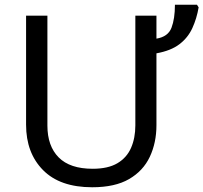

<svg xmlns="http://www.w3.org/2000/svg" viewBox="-20 -780 858 810"><path d="M640 -617Q689 -625 703.5 -663Q718 -701 718 -760H811L818 -749Q810 -702 791.5 -661.5Q773 -621 737 -593.5Q701 -566 640 -555V-252Q640 -178 612 -118.5Q584 -59 524.5 -24.5Q465 10 369 10Q233 10 161.5 -62.5Q90 -135 90 -254V-714H180V-250Q180 -164 227.5 -116Q275 -68 371 -68Q436 -68 475.5 -91.5Q515 -115 533 -156.5Q551 -198 551 -251V-714H640Z"/></svg>

Font: Noto Sans Living
Style: Regular
Weight: 400
Designer: Monotype Design Team
Foundry: Monotype Imaging Inc.
Version: Version 2.013; ttfautohint (v1.8.4.7-5d5b)